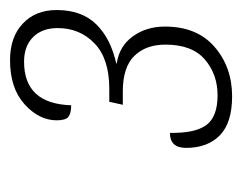

<svg xmlns="http://www.w3.org/2000/svg" viewBox="-70 -791 483 383"><g transform="rotate(-90 171.5 -599.5)"><path d="M171 -378Q118 -378 93 -402.5Q68 -427 68 -470Q68 -502 98 -502Q97 -452 113.5 -429.5Q130 -407 173 -407Q215 -407 244.5 -432.5Q274 -458 274 -511Q274 -550 251.5 -573Q229 -596 181 -596H154L160 -623H186Q246 -623 276.5 -652.5Q307 -682 307 -726Q307 -757 289 -775Q271 -793 240 -793Q156 -793 153 -699Q137 -699 130 -704.5Q123 -710 123 -728Q123 -763 155 -792Q187 -821 243 -821Q289 -821 316 -795.5Q343 -770 343 -728Q343 -678 314.5 -649Q286 -620 236 -609L237 -608Q271 -603 290.5 -576Q310 -549 310 -512Q310 -448 269.5 -413Q229 -378 171 -378Z"/></g></svg>

Font: Noto Serif ExtraCondensed ExtraLight
Style: Italic
Weight: 200
Width: 2
Italic angle: -12°
Designer: Monotype Design Team
Foundry: Monotype Imaging Inc.
Version: Version 2.014; ttfautohint (v1.8.4.7-5d5b)